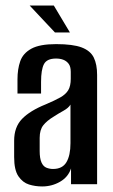

<svg xmlns="http://www.w3.org/2000/svg" viewBox="-20 -664 406 692"><path d="M132 8Q107 8 84.5 1Q62 -6 46.5 -28.5Q31 -51 31 -98V-157Q31 -206 59.5 -235.5Q88 -265 145 -288Q178 -302 197.5 -313Q217 -324 226 -339Q235 -354 235 -380V-405Q235 -424 227.5 -434Q220 -444 208.5 -448.5Q197 -453 182 -453Q149 -453 138.5 -433Q128 -413 128 -369V-327H43V-378Q43 -415 53 -443.5Q63 -472 93 -488.5Q123 -505 182 -505Q243 -505 274.5 -493Q306 -481 318 -456.5Q330 -432 330 -394V0H236V-57Q226 -26 196.5 -9Q167 8 132 8ZM171 -55Q205 -55 219.5 -79.5Q234 -104 234 -148V-287Q227 -275 209 -265Q191 -255 174 -244Q149 -229 136 -212.5Q123 -196 123 -167V-120Q123 -93 129.5 -78.5Q136 -64 147.5 -59.5Q159 -55 171 -55ZM178 -547 87 -644H174L232 -547Z"/></svg>

Font: Alumni Sans SemiBold
Style: Regular
Weight: 600
Designer: Robert E. Leuschke
Foundry: Robert E. Leuschke
Version: Version 1.018